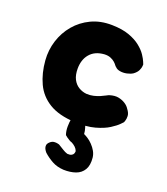

<svg xmlns="http://www.w3.org/2000/svg" viewBox="-136 -590 811 931"><g transform="rotate(20 269.5 -125.0)"><path d="M300 245Q266 243 240.5 229Q215 215 194 196Q194 196 190 191Q186 186 182.5 178.5Q179 171 180 162Q181 153 191 144Q201 135 211.5 134Q222 133 230 135Q238 137 238 137Q255 147 266.5 154.5Q278 162 291 166Q305 167 312.5 163Q320 159 322.5 153Q325 147 325 140Q321 129 312.5 121Q304 113 293 107Q288 106 280 101.5Q272 97 264.5 91.5Q257 86 254 83Q247 63 247.5 39.5Q248 16 251 2Q251 2 253.5 -5.5Q256 -13 264 -21Q272 -29 289 -28Q306 -27 314.5 -15Q323 -3 323 -3Q325 5 329.5 18.5Q334 32 335 48Q344 52 356.5 60Q369 68 381.5 81Q394 94 402.5 109Q411 124 413 141Q417 180 403 203.5Q389 227 362 236.5Q335 246 300 245ZM271 9Q189 5 139 -25.5Q89 -56 65 -107.5Q41 -159 36 -224Q32 -276 47.5 -325Q63 -374 95.5 -412.5Q128 -451 175 -473.5Q222 -496 282 -495Q335 -494 371 -481Q407 -468 430.5 -449Q454 -430 466.5 -411Q479 -392 484 -379.5Q489 -367 489 -367Q489 -367 488.5 -358Q488 -349 482 -336Q476 -323 460 -311Q448 -303 429.5 -299Q411 -295 394 -298Q377 -301 369 -311Q367 -311 362.5 -317.5Q358 -324 349.5 -331.5Q341 -339 327.5 -344.5Q314 -350 295 -349Q270 -347 252 -338.5Q234 -330 221.5 -315Q209 -300 203 -281Q197 -262 197 -240Q197 -207 208 -185.5Q219 -164 238 -152.5Q257 -141 279 -139Q298 -138 315 -142Q332 -146 347 -152.5Q362 -159 372 -164.5Q382 -170 386 -171Q412 -179 431.5 -175Q451 -171 466 -161.5Q481 -152 489 -139Q503 -121 503.5 -106Q504 -91 500.5 -81.5Q497 -72 497 -72Q497 -72 484.5 -59Q472 -46 445.5 -29Q419 -12 376 0Q333 12 271 9Z"/></g></svg>

Font: Sour Gummy Black
Style: Bold
Weight: 700
Version: Version 1.000